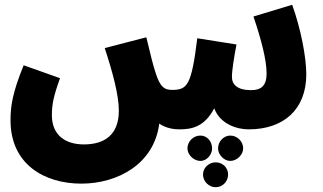

<svg xmlns="http://www.w3.org/2000/svg" viewBox="-20 -536 1352 803"><path d="M320 232C472 232 625 150 646 -19C676 2 712 5 730 5C782 5 835 -5 876 -83C901 -16 972 5 1020 5C1167 5 1261 -79 1261 -225C1261 -297 1238 -416 1202 -516L1040 -467C1073 -370 1095 -284 1095 -229C1095 -178 1073 -159 1030 -159C972 -159 950 -183 950 -214C950 -243 959 -296 969 -350L805 -376C781 -177 762 -162 704 -160C667 -159 649 -172 630 -234C623 -254 610 -303 592 -380L418 -335C451 -234 477 -139 477 -73C477 27 418 68 331 68C252 68 197 28 197 -54C197 -98 203 -131 231 -209L79 -263C31 -146 24 -89 24 -33C24 153 168 232 320 232ZM943 31C916 31 892 55 892 85C892 110 916 137 943 137C972 137 997 110 997 85C997 55 972 31 943 31ZM818 31C789 31 764 55 764 85C764 110 789 137 818 137C846 137 867 110 867 85C867 55 846 31 818 31ZM882 143C853 143 829 166 829 194C829 222 853 247 882 247C912 247 934 222 934 194C934 166 912 143 882 143Z"/></svg>

Font: Noto Sans Arabic UI Cn Bk
Style: Regular
Weight: 900
Width: 3
Designer: Monotype Design Team, Nadine Chahine and Nizar Qandah
Foundry: Monotype Imaging Inc.
Version: Version 2.010